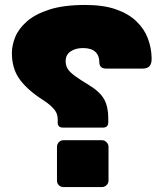

<svg xmlns="http://www.w3.org/2000/svg" viewBox="-20 -755 658 775"><path d="M234 -240Q213 -240 213 -260V-273Q213 -286 208.5 -297.5Q204 -309 189 -324Q174 -339 142 -359Q83 -399 55.5 -440.5Q28 -482 28 -541Q28 -572 41.5 -605.5Q55 -639 88.5 -668.5Q122 -698 179.5 -716.5Q237 -735 324 -735Q397 -735 447.5 -717.5Q498 -700 530 -669.5Q562 -639 576.5 -601Q591 -563 592 -522Q593 -500 584.5 -489Q576 -478 554 -478H411Q395 -478 388 -484.5Q381 -491 381 -504Q381 -531 364.5 -546Q348 -561 315 -561Q285 -561 265 -547.5Q245 -534 245 -508Q245 -492 252.5 -478.5Q260 -465 281 -449.5Q302 -434 340 -411Q384 -384 400.5 -354Q417 -324 417 -279V-262Q417 -240 396 -240ZM236 0Q225 0 217.5 -7.5Q210 -15 210 -26V-162Q210 -173 217.5 -181Q225 -189 236 -189H392Q402 -189 410 -181Q418 -173 418 -162V-26Q418 -15 410 -7.5Q402 0 392 0Z"/></svg>

Font: Rubik ExtraBold
Style: Italic
Weight: 800
Italic angle: -12°
Designer: Hubert and Fischer
Foundry: Hubert and Fischer
Version: Version 2.300;gftools[0.9.30]